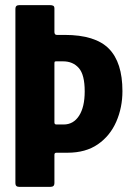

<svg xmlns="http://www.w3.org/2000/svg" viewBox="-20 -728 522 748"><path d="M457 -373Q457 -309 433 -254Q409 -199 361.5 -166Q314 -133 243 -133H200Q192 -133 192 -125V-14Q192 0 176 0H55Q40 0 40 -14V-694Q40 -708 55 -708H175Q183 -708 187.5 -705.5Q192 -703 192 -695V-603Q192 -599 194 -595.5Q196 -592 201 -592H232Q351 -592 404 -538.5Q457 -485 457 -373ZM310 -372Q310 -437 287 -463Q264 -489 226 -489H199Q195 -489 193.5 -488Q192 -487 192 -480V-251Q192 -243 200 -243H228Q266 -243 288 -277Q310 -311 310 -372Z"/></svg>

Font: Glory Thin ExtraBold
Style: Regular
Weight: 800
Version: Version 1.011